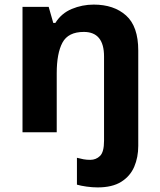

<svg xmlns="http://www.w3.org/2000/svg" viewBox="-20 -576 697 836"><path d="M405 240Q382 240 357 236.5Q332 233 315 228V111Q330 115 343.5 117.5Q357 120 373 120Q398 120 415.5 103Q433 86 433 37V-330Q433 -437 345 -437Q277 -437 252 -390.5Q227 -344 227 -257V0H78V-546H192L212 -476H221Q247 -518 292.5 -537Q338 -556 388 -556Q476 -556 529 -508.5Q582 -461 582 -356V59Q582 109 564.5 150Q547 191 508 215.5Q469 240 405 240Z"/></svg>

Font: Noto Sans Hanifi Rohingya
Style: Regular
Weight: 400
Designer: Monotype Design Team and DaltonMaag
Foundry: Google LLC
Version: Version 2.101